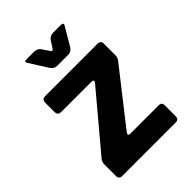

<svg xmlns="http://www.w3.org/2000/svg" viewBox="-201 -779 873 873"><g transform="rotate(-45 235.5 -342.5)"><path d="M225.3 -111H407Q427.7 -111 426.7 -90.7V-21.7Q426.7 -1 406.3 -1H62.7Q42.3 -1 42.3 -21V-96.7Q42.3 -111.3 53 -124.3L272.7 -385.7Q287.3 -402.7 264.3 -403H72.3Q51.7 -403 50.7 -422.3V-486Q51.3 -505.7 73 -505.7H408Q429 -505.7 429 -486.3V-409.3Q429 -396.3 419 -383.7L220.7 -130.7Q204.7 -111.3 225.3 -111ZM176.7 -582.3 120.7 -670.7Q112 -684 131.3 -684H178.3Q198.3 -684 209.3 -669.7L234 -633Q240 -624.3 247.3 -633L271 -669.7Q282 -684 303 -684H348.3Q368.3 -684 362 -671.7L310 -583.3Q299 -564.3 278.3 -564.3H207Q188.7 -564.3 176.7 -582.3Z"/></g></svg>

Font: Vivano Light
Style: Regular
Weight: 300
Designer: Joe Prince, Josias Burgherr
Version: Version 2.064;September 19, 2022;FontCreator 14.0.0.2877 64-